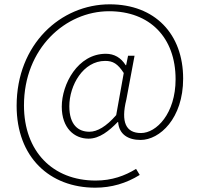

<svg xmlns="http://www.w3.org/2000/svg" viewBox="-20 -712 925 889"><path d="M421 157C496 157 564 137 627 98L610 70C558 102 498 124 423 124C224 124 91 -11 91 -224C91 -488 283 -660 485 -660C673 -660 793 -539 793 -345C793 -186 704 -96 633 -96C563 -96 539 -146 565 -251L603 -454H573L564 -410H562C540 -445 509 -463 470 -463C340 -463 266 -322 266 -218C266 -119 324 -70 390 -70C441 -70 485 -106 525 -147H527C531 -90 573 -64 631 -64C719 -64 828 -163 828 -348C828 -555 697 -692 488 -692C261 -692 57 -507 57 -222C57 16 210 157 421 157ZM394 -102C343 -102 301 -133 301 -220C301 -317 365 -430 467 -430C503 -430 525 -417 553 -374L518 -179C472 -126 430 -102 394 -102Z"/></svg>

Font: Noto Sans Japanese Thin
Style: Regular
Weight: 100
Designer: Ryoko NISHIZUKA (kana & ideographs); Paul D. Hunt (Latin, Greek & Cyrillic); Wenlong ZHANG (bopomofo); Sandoll Communica
Foundry: Adobe Systems Incorporated
Version: Version 1.000;PS 1;hotconv 1.0.78;makeotf.lib2.5.61930